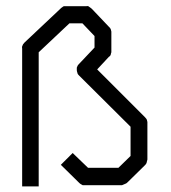

<svg xmlns="http://www.w3.org/2000/svg" viewBox="-20 -680 580 650"><path d="M55 -515Q55 -516 54.8 -517.8Q54.5 -519.5 54.5 -520.5Q54.5 -522 55 -523Q55.5 -524 56.5 -526.5Q57.5 -529 58 -530Q59 -532 63 -536L184 -650L187 -653Q187.5 -653.5 188.5 -654Q189.5 -654.5 190 -655Q190.5 -655.5 192.8 -657.2Q195 -659 196 -659H200H204H271Q272 -659 273.8 -659.2Q275.5 -659.5 276.5 -659.5Q278 -659.5 279 -659Q280 -658.5 282.5 -656.5Q285 -654.5 286 -654Q288 -653 292 -649L349 -589L352 -586Q352.5 -585.5 353 -584.5Q353.5 -583.5 354 -583Q356 -579 356 -577Q356 -576.5 356.5 -575Q357 -573.5 357 -573V-569V-507V-503Q357 -502.5 356.5 -501.5Q356 -500.5 356 -500Q356 -499.5 355.5 -498Q355 -496.5 355 -496Q355 -494 354 -493Q353.5 -492.5 353 -491.5Q352.5 -490.5 352 -490Q351.5 -489.5 350.5 -489Q349.5 -488.5 349 -488L309 -445L471 -283Q475 -279 476 -277Q478 -273 478 -271Q478 -270.5 478.5 -269Q479 -267.5 479 -267V-263V-140Q479 -138 477 -132Q477 -130 475 -126Q474 -124 470 -120L413 -64Q409 -60 407 -59Q406 -58.5 403.5 -57.5Q401 -56.5 400 -56Q394 -53 393 -53H267H263H260Q259 -53.5 256.5 -55Q254 -56.5 253 -57Q251 -58 247 -62L186 -122L226 -162L278 -112H381L422 -152V-251L248 -424Q244 -428 243 -430Q242.5 -431 242 -433.5Q241.5 -436 241 -437Q240 -439 240 -444V-451Q240 -452 243 -458Q244 -460 248 -464L300 -519V-558L259 -601H215L111 -503V-49H55Z"/></svg>

Font: 3270 Nerd Font
Style: Regular
Weight: 400
Monospace: yes
Version: Version 3.0.1;Nerd Fonts 3.3.0